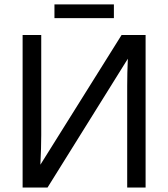

<svg xmlns="http://www.w3.org/2000/svg" viewBox="-20 -846 759 866"><path d="M82 0V-688H166V-236.8Q166 -181.2 162.1 -103L528.3 -688H636.7V0H553.7V-457Q553.7 -516.6 556.6 -581.1L194.3 0ZM493.7 -764.2H225.6V-826.2H493.7Z"/></svg>

Font: Arial
Style: Regular
Weight: 400
Designer: Steve Matteson
Foundry: Ascender Corporation
Version: Version 2.00.3